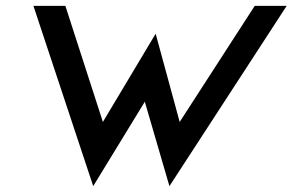

<svg xmlns="http://www.w3.org/2000/svg" viewBox="-20 -600 998 655"><path d="M298 35 474 -253 558 35 958 -580H849L593 -184L511 -485L331 -184L203 -580H94Z"/></svg>

Font: Charger Pro
Style: BlkExtObl
Weight: 900
Designer: Jasper
Foundry: Cannot Into Space Fonts
Version: Version 1.09